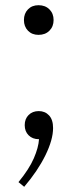

<svg xmlns="http://www.w3.org/2000/svg" viewBox="-20 -525 298 738"><path d="M128 -391Q103 -391 87.5 -407Q72 -423 72 -448Q72 -473 87.5 -489Q103 -505 128 -505Q154 -505 170 -489Q186 -473 186 -448Q186 -423 170 -407Q154 -391 128 -391ZM184 -33Q184 12 154.5 72Q125 132 73 193L51 175Q92 125 110 83.5Q128 42 130 10H129Q105 10 90 -5Q75 -20 75 -44Q75 -68 90 -83Q105 -98 129 -98Q153 -98 168.5 -81.5Q184 -65 184 -33Z"/></svg>

Font: Inria Serif
Style: Regular
Weight: 400
Designer: Black Foundry Team
Foundry: Black Foundry
Version: Version 1.000; ttfautohint (v1.8.3)